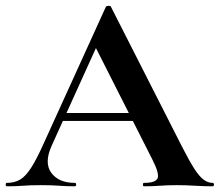

<svg xmlns="http://www.w3.org/2000/svg" viewBox="-28 -653 770 673"><path d="M171 -229 186 -257H474L481 -229ZM717 -12Q722 -12 722 -6Q722 0 717 0Q687 0 654.5 -2Q622 -4 592 -4Q558 -4 533 -2Q508 0 477 0Q473 0 473 -6Q473 -12 477 -12Q518 -12 524.5 -28.5Q531 -45 506 -94L303 -495L352 -581L153 -142Q126 -82 152 -47Q178 -12 234 -12Q239 -12 239 -6Q239 0 234 0Q204 0 179 -2Q154 -4 116 -4Q77 -4 53.5 -2Q30 0 -4 0Q-8 0 -8 -6Q-8 -12 -4 -12Q23 -12 42.5 -23.5Q62 -35 81.5 -65.5Q101 -96 126 -152L343 -629Q344 -632 352 -632.5Q360 -633 361 -629L611 -137Q635 -90 652.5 -62.5Q670 -35 685.5 -23.5Q701 -12 717 -12Z"/></svg>

Font: Cormorant Garamond Light
Style: Bold
Weight: 700
Version: Version 4.001